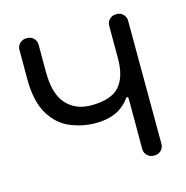

<svg xmlns="http://www.w3.org/2000/svg" viewBox="-79 -554 609 628"><g transform="rotate(-15 225.5 -239.5)"><path d="M369 0Q354 0 345 -9Q336 -18 336 -31V-198Q336 -208 332 -208Q330 -208 327 -204Q290 -152 212 -152Q167 -152 125.5 -169.5Q84 -187 58 -230.5Q32 -274 32 -351V-448Q32 -461 41 -470Q50 -479 65 -479Q79 -479 88 -470Q97 -461 97 -448V-356Q97 -281 128.5 -246.5Q160 -212 212 -212Q280 -212 308 -243.5Q336 -275 336 -337V-448Q336 -461 345 -470Q354 -479 368 -479Q382 -479 391 -470Q400 -461 400 -448L401 -31Q401 -18 392 -9Q383 0 369 0Z"/></g></svg>

Font: Gardens CM
Style: Regular
Weight: 400
Designer: Created by: Aleksander Shevchuk, 2010. Modifed by: Daren Olsen, 2020.
Foundry: High-Logic / FontCreator v.13.0.0 build 2663 (64-bit)
Version: Version 3.003 Ukrainian, initial release